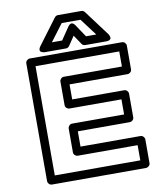

<svg xmlns="http://www.w3.org/2000/svg" viewBox="-102 -1023 904 1125"><g transform="rotate(-10 349.5 -461.0)"><path d="M89.8 0V-700.2Q89.8 -710.9 97.9 -718Q106 -725.1 115.2 -725.1H663.1Q673.8 -725.1 680.9 -717.3Q688 -709.5 688 -700.2V-560.1Q688 -549.3 680.2 -542.2Q672.4 -535.2 663.1 -535.2H317.9V-445.8H627Q637.7 -445.8 644.8 -438Q651.9 -430.2 651.9 -420.9V-280.8Q651.9 -270 644 -262.9Q636.2 -255.9 627 -255.9H317.9V-165H673.8Q684.6 -165 691.9 -157.2Q699.2 -149.4 699.2 -140.1V0Q699.2 10.7 691.2 17.8Q683.1 24.9 673.8 24.9H115.2Q104.5 24.9 97.2 17.1Q89.8 9.3 89.8 0ZM140.1 -24.9H648.9V-115.2H293Q283.7 -115.2 275.9 -122.3Q268.1 -129.4 268.1 -140.1V-280.8Q268.1 -290 275.1 -298.1Q282.2 -306.2 293 -306.2H602.1V-396H293Q283.7 -396 275.9 -403.1Q268.1 -410.2 268.1 -420.9V-560.1Q268.1 -569.3 275.1 -577.1Q282.2 -585 293 -585H638.2V-674.8H140.1ZM189 -786.1 301.8 -937Q310.1 -946.8 321.8 -946.8H460Q472.2 -946.8 480 -937L592.8 -786.1Q593.8 -784.7 595.5 -782Q597.2 -779.3 599.6 -772.2Q602.1 -765.1 601.3 -760Q600.6 -754.9 593.8 -750.5Q586.9 -746.1 573.2 -746.1H449.2Q435.5 -746.1 428.2 -756.8L391.1 -812L354 -756.8Q346.2 -746.1 333 -746.1H209Q207 -746.1 203.9 -746.3Q200.7 -746.6 193.6 -749Q186.5 -751.5 182.9 -755.1Q179.2 -758.8 179.9 -767.1Q180.7 -775.4 189 -786.1ZM258.8 -795.9H319.8L370.1 -870.1Q376.5 -879.4 383.3 -882.8Q390.1 -886.2 395 -884.5Q399.9 -882.8 403.8 -879.6Q407.7 -876.5 410.2 -873L412.1 -870.1L461.9 -795.9H522.9L446.8 -897H335Z"/></g></svg>

Font: Trueno Bold Outline
Style: Regular
Weight: 700
Width: 6
Designer: Julieta Ulanovsky
Foundry: Julieta Ulanovsky
Version: Version 3.001b | FøM Fix